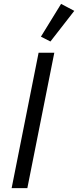

<svg xmlns="http://www.w3.org/2000/svg" viewBox="-20 -970 403 990"><path d="M363 -914 295 -950 191 -781 240 -756ZM40 0H121L260 -698H179Z"/></svg>

Font: Braiins Sans
Style: Italic
Weight: 400
Italic angle: -11.31°
Designer: Mike Abbink, Paul van der Laan, Pieter van Rosmalen, Jiri Chlebus, Lubos Buracinsky
Foundry: Bold Monday, Sudetype
Version: Version 1.000;hotconv 1.0.109;makeotfexe 2.5.65596